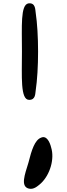

<svg xmlns="http://www.w3.org/2000/svg" viewBox="-20 -726 414 1190"><path d="M156 283C134 355 105 430 159 443C189 450 212 429 234 410C291 356 319 258 297 188C289 155 269 112 235 127C196 141 176 203 156 283ZM116 -406C116 -253 105 -106 161 -107C201 -107 198 -146 201 -163C221 -297 221 -515 201 -649C198 -663 202 -711 156 -705C106 -696 116 -563 116 -406Z"/></svg>

Font: Venom Sans
Style: Bd
Weight: 700
Version: Version 1.001